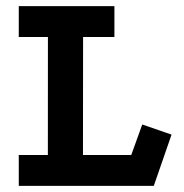

<svg xmlns="http://www.w3.org/2000/svg" viewBox="-20 -609 602 629"><path d="M41.5 -589H354.8V-487.8H252.2L251.8 -101.2H410L446 -201.2L542 -168L483.8 0H41.5V-101.2H136.8L137 -487.8H41.5Z"/></svg>

Font: Podkova VF Beta
Style: Regular
Weight: 400
Designer: Ilya Yudin
Foundry: Cyreal (www.cyreal.org)
Version: Version 2.100